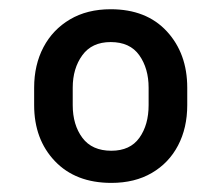

<svg xmlns="http://www.w3.org/2000/svg" viewBox="-20 -742 489 424"><path d="M55.4 -509.9V-548.3Q55.4 -598.7 76 -637.8Q96.6 -676.8 134.6 -699.2Q172.6 -721.6 224.4 -721.6Q303.3 -721.6 348.4 -672.8Q393.5 -623.9 393.5 -548.3V-509.9Q393.5 -459.5 373.2 -420.8Q353 -382.1 315.3 -360.1Q277.7 -338.1 225.9 -338.1Q147 -338.1 101.2 -386.2Q55.4 -434.3 55.4 -509.9ZM308.2 -509.9V-548.3Q308.2 -590.9 287.6 -620Q267 -649.1 224.4 -649.1Q182.9 -649.1 161.8 -620Q140.6 -590.9 140.6 -548.3V-509.9Q140.6 -466.3 161.9 -437.7Q183.2 -409.1 225.9 -409.1Q267.4 -409.1 287.8 -437.7Q308.2 -466.3 308.2 -509.9Z"/></svg>

Font: DeltaSans
Style: Regular
Weight: 400
Designer: Rasmus Andersson
Foundry: rsms
Version: Version 3.012